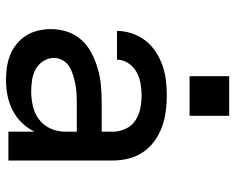

<svg xmlns="http://www.w3.org/2000/svg" viewBox="-92 -684 784 640"><g transform="rotate(90 300.0 -364.0)"><path d="M247 8Q226 8 204.5 5Q183 2 163 -6Q143 -14 126 -28Q109 -42 98 -60Q87 -78 82 -99Q77 -120 77 -142Q77 -170 86 -197Q95 -224 114 -244.5Q133 -265 158.5 -278Q184 -291 211 -298.5Q238 -306 265.5 -308.5Q293 -311 321 -311H419V-348Q419 -370 409.5 -390.5Q400 -411 382 -423Q364 -435 342 -439.5Q320 -444 298 -444Q278 -444 258 -440.5Q238 -437 220 -427Q202 -417 190.5 -399.5Q179 -382 179 -362H83Q83 -387 91.5 -412Q100 -437 115.5 -457Q131 -477 152.5 -491Q174 -505 198 -513.5Q222 -522 247.5 -525Q273 -528 298 -528Q325 -528 351.5 -524.5Q378 -521 403 -512Q428 -503 450 -487Q472 -471 487 -449Q502 -427 508.5 -401Q515 -375 515 -348V0H419V-87Q407 -63 389 -44.5Q371 -26 347.5 -14Q324 -2 298.5 3Q273 8 247 8ZM284 -76Q309 -76 333.5 -81.5Q358 -87 378 -102Q398 -117 408.5 -140.5Q419 -164 419 -189V-228H321Q306 -228 290.5 -227Q275 -226 260 -223Q245 -220 230 -215.5Q215 -211 202 -203Q189 -195 181 -181Q173 -167 173 -152Q173 -133 183.5 -116.5Q194 -100 210.5 -91Q227 -82 246 -79Q265 -76 284 -76ZM234 -604V-736H366V-604Z"/></g></svg>

Font: Iosevka SS04 Medium Extended
Style: Regular
Weight: 500
Width: 7
Monospace: yes
Designer: Belleve Invis
Foundry: Belleve Invis
Version: Version 19.0.0; ttfautohint (v1.8.4)